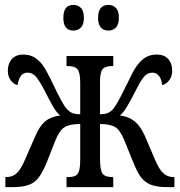

<svg xmlns="http://www.w3.org/2000/svg" viewBox="-20 -765 735 785"><path d="M2 -41H7Q30 -41 47.5 -56Q65 -71 83 -114L125 -210Q142 -250 165 -269Q188 -288 226 -293Q211 -305 198 -327.5Q185 -350 161 -397Q140 -437 126 -452.5Q112 -468 92 -468Q75 -468 65 -454Q55 -440 52 -417Q35 -421 23.5 -437Q12 -453 12 -476Q12 -505 28.5 -523.5Q45 -542 75 -542Q104 -542 124.5 -528Q145 -514 159.5 -491.5Q174 -469 194 -427Q211 -391 226.5 -361.5Q242 -332 252 -321Q262 -309 274 -303.5Q286 -298 308 -298V-426Q308 -468 297 -481.5Q286 -495 257 -495H252V-536H443V-495H439Q411 -495 400 -482.5Q389 -470 389 -432V-298Q410 -298 422 -303.5Q434 -309 444 -321Q458 -338 489 -401L502 -427Q521 -468 536 -491Q551 -514 571.5 -528Q592 -542 621 -542Q651 -542 667.5 -524Q684 -506 684 -476Q684 -453 672 -437Q660 -421 643 -417Q641 -440 630.5 -454Q620 -468 603 -468Q584 -468 570 -452.5Q556 -437 536 -397Q513 -352 499 -328.5Q485 -305 470 -293Q507 -288 530.5 -269Q554 -250 572 -210L613 -114Q631 -71 648.5 -56Q666 -41 688 -41H693V0H665Q623 0 598.5 -9Q574 -18 557.5 -39Q541 -60 525 -101L488 -192Q472 -232 451.5 -245Q431 -258 389 -258V-114Q389 -69 399.5 -55Q410 -41 439 -41H443V0H252V-41H257Q278 -41 288.5 -46.5Q299 -52 303.5 -67.5Q308 -83 308 -114V-258Q265 -258 244 -245Q223 -232 207 -192L171 -101Q154 -60 138 -39Q122 -18 97.5 -9Q73 0 32 0H2ZM239 -692Q239 -745 280 -745Q299 -745 311 -732.5Q323 -720 323 -692Q323 -665 311 -652.5Q299 -640 280 -640Q239 -640 239 -692ZM381 -692Q381 -745 424 -745Q442 -745 454 -732.5Q466 -720 466 -692Q466 -665 454 -652.5Q442 -640 424 -640Q381 -640 381 -692Z"/></svg>

Font: Noto Serif Cond
Style: Regular
Weight: 400
Width: 3
Designer: Monotype Design Team
Foundry: Monotype Imaging Inc.
Version: Version 1.001